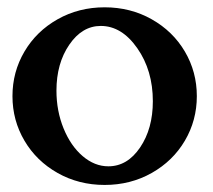

<svg xmlns="http://www.w3.org/2000/svg" viewBox="-20 -511 592 533"><path d="M47.9 -120.4Q14.6 -176.8 14.6 -244.1Q14.6 -311.5 47.9 -367.9Q81.1 -424.3 139.9 -457.5Q198.7 -490.7 270.5 -490.7Q342.3 -490.7 401.1 -457.5Q460 -424.3 493.2 -367.9Q526.4 -311.5 526.4 -244.1Q526.4 -176.8 493.2 -120.4Q460 -64 401.1 -30.8Q342.3 2.4 270.5 2.4Q198.7 2.4 139.9 -30.8Q81.1 -64 47.9 -120.4ZM259.8 -439Q208 -439 172.4 -387Q136.7 -335 136.7 -259.3Q136.7 -203.1 156.5 -154.5Q176.3 -106 209.5 -77.6Q242.7 -49.3 280.8 -49.3Q333.5 -49.3 368.9 -101.6Q404.3 -153.8 404.3 -230Q404.3 -315.4 361.1 -377.2Q317.9 -439 259.8 -439Z"/></svg>

Font: Flanker
Style: Bold
Weight: 700
Designer: Flanker
Foundry: Flanker
Version: Version 2.021